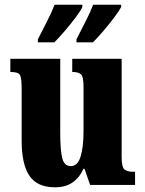

<svg xmlns="http://www.w3.org/2000/svg" viewBox="-20 -786 617 816"><path d="M214 10Q138 10 105 -39Q72 -88 72 -188V-409Q72 -452 65.5 -466Q59 -480 27 -480H24V-536H236V-222Q236 -148 244.5 -114Q253 -80 281 -80Q310 -80 322.5 -120.5Q335 -161 335 -230V-418Q335 -461 323.5 -470.5Q312 -480 290 -480H287V-536H497V-118Q497 -75 509.5 -65.5Q522 -56 544 -56H554V0H363L339 -69H335Q317 -30 287.5 -10Q258 10 214 10ZM305 -619Q322 -653 342.5 -692.5Q363 -732 376 -766H495V-756Q486 -739 464.5 -710.5Q443 -682 418.5 -653.5Q394 -625 375 -606H305ZM141 -619Q158 -653 178.5 -692.5Q199 -732 212 -766H330V-756Q322 -739 300.5 -710.5Q279 -682 254.5 -653.5Q230 -625 211 -606H141Z"/></svg>

Font: Noto Serif Lao ExtraCondensed Black
Style: Regular
Weight: 900
Width: 2
Designer: Monotype Design Team
Foundry: Monotype Imaging Inc.
Version: Version 2.003; ttfautohint (v1.8.4.7-5d5b)